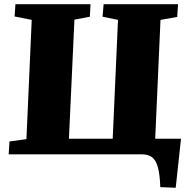

<svg xmlns="http://www.w3.org/2000/svg" viewBox="-20 -730 890 908"><path d="M306 -74H513L538 -636L465 -651L470 -710H822L818 -650L739 -636L714 -74H836L811 158L738 155Q736 94 726.5 60.5Q717 27 699 13.5Q681 0 653 0H21L25 -61L105 -72L130 -636L49 -652L53 -710H408L405 -651L332 -637Z"/></svg>

Font: Literata 36pt ExtraBold
Style: Italic
Weight: 800
Italic angle: -2°
Designer: Latin by Veronika Burian and Jose Scaglione. Greek by Irene Vlachou. Cyrillic by Vera Evstafieva
Foundry: TypeTogether
Version: Version 3.002